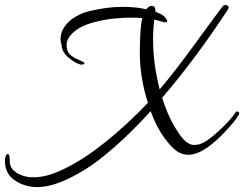

<svg xmlns="http://www.w3.org/2000/svg" viewBox="-229 -607 997 784"><path d="M22 -427Q18 -437 18 -444Q18 -487 53 -519Q88 -551 142 -563Q212 -579 270.5 -579Q329 -579 368 -569Q379 -582 389 -583Q406 -585 406 -559L427 -550Q442 -542 451 -528Q463 -507 421 -522L401 -527Q396 -487 396 -446Q396 -348 423 -242Q483 -312 573.5 -436.5Q664 -561 681 -582Q686 -587 690.5 -587Q695 -587 701.5 -583Q708 -579 701 -567Q564 -359 433 -208Q455 -138 484 -89.5Q513 -41 531 -28Q549 -15 562 -15Q575 -15 585 -18Q614 -26 663 -71Q712 -116 733 -148Q737 -154 742.5 -151Q748 -148 748 -146Q748 -133 703 -83Q606 25 540 25Q517 25 495 11.5Q473 -2 441.5 -45Q410 -88 386 -153Q315 -74 243.5 -11Q172 52 122 83Q3 157 -76 157Q-130 157 -172 127Q-209 100 -209 49Q-209 36 -204 27.5Q-199 19 -194 23Q-189 27 -189 53.5Q-189 80 -162 98Q-132 117 -93.5 117Q-55 117 -15.5 103Q24 89 69.5 63.5Q115 38 156.5 7.5Q198 -23 240 -59Q306 -115 375 -187Q342 -290 342 -390.5Q342 -491 352 -533Q329 -535 304 -535Q279 -535 239 -531.5Q199 -528 150.5 -515Q102 -502 72.5 -476.5Q43 -451 43 -424Q43 -397 56 -385Q69 -373 88.5 -364.5Q108 -356 111 -354Q121 -348 111 -344L101 -343Q77 -349 49.5 -373Q22 -397 22 -427Z"/></svg>

Font: Allura
Style: Regular
Weight: 400
Designer: Robert E. Leuschke
Foundry: Robert E. Leuschke
Version: Version 1.004